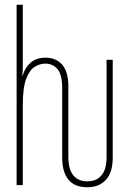

<svg xmlns="http://www.w3.org/2000/svg" viewBox="-20 -780 540 809"><path d="M348 9Q294 9 268 -23.5Q242 -56 242 -116V-410Q242 -466 222 -489Q202 -512 171 -512Q149 -512 127 -499Q105 -486 90.5 -448.5Q76 -411 76 -336V0H50V-760H76V-530Q76 -507 76 -493Q76 -479 74 -462H76Q84 -493 108 -515Q132 -537 172 -537Q216 -537 242 -507.5Q268 -478 268 -416V-120Q268 -66 289 -41Q310 -16 348 -16Q386 -16 407.5 -41Q429 -66 429 -119V-528H455V-116Q455 -53 426 -22Q397 9 348 9Z"/></svg>

Font: Noto Sans Mono ExtraCondensed Thin
Style: Regular
Weight: 100
Width: 2
Designer: Monotype Design Team
Foundry: Monotype Imaging Inc.
Version: Version 2.014; ttfautohint (v1.8.4.7-5d5b)